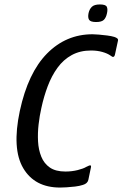

<svg xmlns="http://www.w3.org/2000/svg" viewBox="-20 -834 551 863"><path d="M377 -25Q373 -9 353 -3Q338 2 317.5 4.5Q297 7 278.5 8Q260 9 250 9Q136 9 84.5 -78Q33 -165 69 -335Q106 -507 191.5 -593.5Q277 -680 396 -680Q406 -680 424 -678.5Q442 -677 461.5 -674.5Q481 -672 494 -668Q503 -665 507.5 -661Q512 -657 510 -650L497 -590Q493 -570 477 -584Q463 -594 440 -600.5Q417 -607 389 -607Q340 -607 302.5 -586.5Q265 -566 238.5 -529.5Q212 -493 194.5 -446.5Q177 -400 166 -349Q158 -314 153.5 -275Q149 -236 151 -198.5Q153 -161 165.5 -130Q178 -99 204 -81Q230 -63 274 -63Q303 -63 329 -69.5Q355 -76 368 -84Q383 -92 387 -90.5Q391 -89 388 -78ZM461 -775Q457 -755 447 -745Q437 -735 412 -735Q387 -735 380.5 -745Q374 -755 378 -775Q382 -793 393 -803.5Q404 -814 429 -814Q455 -814 460 -803.5Q465 -793 461 -775Z"/></svg>

Font: Glory Thin Medium
Style: Italic
Weight: 500
Italic angle: -12°
Version: Version 1.011